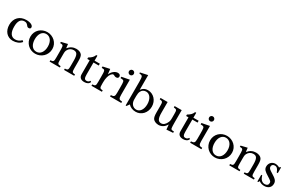

<svg xmlns="http://www.w3.org/2000/svg" viewBox="226 -2530 6464 4240"><g transform="rotate(30 3457.5 -409.5)"><path d="M506 -83Q470 -38 413 -14Q356 10 290 10Q237 10 192.5 -9.5Q148 -29 116 -64.5Q84 -100 66.5 -150Q49 -200 49 -261Q49 -325 69 -376.5Q89 -428 125.5 -464.5Q162 -501 213.5 -520.5Q265 -540 327 -540Q366 -540 398 -533.5Q430 -527 453.5 -515.5Q477 -504 490 -487.5Q503 -471 503 -452Q503 -410 454 -410Q436 -410 424 -417.5Q412 -425 393 -451Q373 -474 354.5 -483.5Q336 -493 307 -493Q163 -493 163 -276Q163 -161 203.5 -101.5Q244 -42 322 -42Q364 -42 401 -58.5Q438 -75 476 -112Z M861 -540Q918 -540 969 -519.5Q1020 -499 1058.5 -463Q1097 -427 1119.5 -377Q1142 -327 1142 -269Q1142 -208 1119.5 -157Q1097 -106 1058.5 -69Q1020 -32 969 -11Q918 10 861 10Q805 10 754.5 -10.5Q704 -31 666 -68Q628 -105 606 -156Q584 -207 584 -269Q584 -328 606 -378Q628 -428 666 -464Q704 -500 754.5 -520Q805 -540 861 -540ZM861 -492Q823 -492 793 -476Q763 -460 741.5 -430.5Q720 -401 708.5 -359.5Q697 -318 697 -268Q697 -216 708.5 -174Q720 -132 741.5 -102.5Q763 -73 793 -57Q823 -41 861 -41Q899 -41 930 -57Q961 -73 983 -103Q1005 -133 1017 -175Q1029 -217 1029 -268Q1029 -317 1017 -358.5Q1005 -400 983 -429.5Q961 -459 930 -475.5Q899 -492 861 -492Z M1406 -157Q1406 -116 1408 -92.5Q1410 -69 1418.5 -56.5Q1427 -44 1443.5 -40Q1460 -36 1489 -34V0H1227V-34Q1255 -36 1271.5 -40Q1288 -44 1297 -56Q1306 -68 1308.5 -90Q1311 -112 1311 -150V-283Q1311 -402 1305 -428Q1302 -441 1297.5 -449.5Q1293 -458 1284 -462.5Q1275 -467 1261 -468.5Q1247 -470 1225 -470V-502L1385 -540L1397 -441H1401Q1439 -489 1490 -514.5Q1541 -540 1601 -540Q1647 -540 1685 -525Q1723 -510 1743 -484Q1760 -461 1767 -424.5Q1774 -388 1774 -324V-157Q1774 -116 1776.5 -92.5Q1779 -69 1787 -56.5Q1795 -44 1811.5 -40Q1828 -36 1855 -34V0H1596V-34Q1624 -35 1640.5 -39.5Q1657 -44 1665.5 -56Q1674 -68 1676.5 -90.5Q1679 -113 1679 -150V-282Q1679 -339 1673 -378Q1667 -417 1653.5 -441Q1640 -465 1618 -475.5Q1596 -486 1565 -486Q1520 -486 1482.5 -463Q1445 -440 1424 -398Q1419 -388 1415.5 -379Q1412 -370 1410 -358Q1408 -346 1407 -330.5Q1406 -315 1406 -291Z M1919 -467V-504Q1973 -535 2002.5 -566Q2032 -597 2048 -640H2077V-514H2211V-467H2077V-163Q2077 -128 2080.5 -104Q2084 -80 2092 -65.5Q2100 -51 2113 -45Q2126 -39 2146 -39Q2171 -39 2188.5 -49.5Q2206 -60 2223 -85L2248 -66Q2234 -29 2199.5 -9.5Q2165 10 2114 10Q2048 10 2013.5 -21Q1979 -52 1979 -112V-467Z M2479 -159Q2479 -118 2481 -94Q2483 -70 2491.5 -57.5Q2500 -45 2516 -41Q2532 -37 2561 -35V0H2295V-35Q2324 -36 2341 -40.5Q2358 -45 2367 -57Q2376 -69 2378.5 -91.5Q2381 -114 2381 -152V-269Q2381 -337 2379.5 -375Q2378 -413 2369.5 -431Q2361 -449 2343 -452.5Q2325 -456 2293 -456V-491L2468 -529L2482 -405H2486Q2499 -435 2518.5 -460Q2538 -485 2561 -502.5Q2584 -520 2609.5 -530Q2635 -540 2660 -540Q2692 -540 2710.5 -524.5Q2729 -509 2729 -483Q2729 -459 2714 -445.5Q2699 -432 2671 -432Q2655 -432 2644 -436Q2633 -440 2624.5 -444.5Q2616 -449 2608.5 -453Q2601 -457 2592 -457Q2565 -457 2538 -423Q2511 -389 2496 -335Q2479 -275 2479 -193Z M2962 -159Q2962 -120 2965.5 -96.5Q2969 -73 2979 -59.5Q2989 -46 3007 -41Q3025 -36 3055 -35V0H2768V-35Q2798 -36 2817 -41.5Q2836 -47 2846.5 -59.5Q2857 -72 2860.5 -94.5Q2864 -117 2864 -152V-280Q2864 -338 2862.5 -375.5Q2861 -413 2857 -427Q2852 -450 2834 -458.5Q2816 -467 2766 -467V-502L2962 -540ZM2851 -693Q2851 -719 2869 -737Q2887 -755 2913 -755Q2939 -755 2957 -737Q2975 -719 2975 -693Q2975 -667 2957 -649Q2939 -631 2913 -631Q2887 -631 2869 -649Q2851 -667 2851 -693Z M3264 -209Q3264 -171 3275 -139.5Q3286 -108 3305.5 -85.5Q3325 -63 3352.5 -50Q3380 -37 3412 -37Q3446 -37 3475 -53Q3504 -69 3524.5 -98.5Q3545 -128 3556.5 -169.5Q3568 -211 3568 -262Q3568 -313 3556 -355.5Q3544 -398 3523 -428.5Q3502 -459 3472.5 -476Q3443 -493 3408 -493Q3366 -493 3334.5 -473.5Q3303 -454 3286 -419Q3264 -376 3264 -298ZM3262 -459H3266Q3298 -501 3336.5 -520.5Q3375 -540 3426 -540Q3480 -540 3526.5 -519Q3573 -498 3607.5 -461Q3642 -424 3661.5 -373.5Q3681 -323 3681 -265Q3681 -206 3661 -155.5Q3641 -105 3606.5 -68Q3572 -31 3525 -10Q3478 11 3423 11Q3366 11 3316.5 -10Q3267 -31 3235 -67L3188 0H3166V-604Q3166 -706 3153 -733Q3150 -740 3146 -744.5Q3142 -749 3134 -752.5Q3126 -756 3112 -759Q3098 -762 3074 -765V-790L3262 -830Z M4192 -370Q4192 -411 4190 -434.5Q4188 -458 4179.5 -470.5Q4171 -483 4154.5 -487.5Q4138 -492 4109 -495V-530H4290V-223Q4290 -166 4291.5 -130Q4293 -94 4296 -76Q4298 -63 4302.5 -55.5Q4307 -48 4316 -43.5Q4325 -39 4339.5 -37.5Q4354 -36 4377 -36V-1L4212 11L4201 -109H4197Q4159 -46 4109.5 -18Q4060 10 4006 10Q3964 10 3924.5 -6Q3885 -22 3865 -49Q3848 -71 3840.5 -109.5Q3833 -148 3833 -211V-370Q3833 -411 3831 -434.5Q3829 -458 3820.5 -470.5Q3812 -483 3795.5 -487.5Q3779 -492 3750 -495V-530H3931V-257Q3931 -148 3956 -99Q3981 -50 4038 -50Q4126 -50 4175 -165Q4180 -177 4183 -187Q4186 -197 4188 -209Q4190 -221 4191 -236Q4192 -251 4192 -272Z M4439 -467V-504Q4493 -535 4522.5 -566Q4552 -597 4568 -640H4597V-514H4731V-467H4597V-163Q4597 -128 4600.5 -104Q4604 -80 4612 -65.5Q4620 -51 4633 -45Q4646 -39 4666 -39Q4691 -39 4708.5 -49.5Q4726 -60 4743 -85L4768 -66Q4754 -29 4719.5 -9.5Q4685 10 4634 10Q4568 10 4533.5 -21Q4499 -52 4499 -112V-467Z M5005 -159Q5005 -120 5008.5 -96.5Q5012 -73 5022 -59.5Q5032 -46 5050 -41Q5068 -36 5098 -35V0H4811V-35Q4841 -36 4860 -41.5Q4879 -47 4889.5 -59.5Q4900 -72 4903.5 -94.5Q4907 -117 4907 -152V-280Q4907 -338 4905.5 -375.5Q4904 -413 4900 -427Q4895 -450 4877 -458.5Q4859 -467 4809 -467V-502L5005 -540ZM4894 -693Q4894 -719 4912 -737Q4930 -755 4956 -755Q4982 -755 5000 -737Q5018 -719 5018 -693Q5018 -667 5000 -649Q4982 -631 4956 -631Q4930 -631 4912 -649Q4894 -667 4894 -693Z M5443 -540Q5500 -540 5551 -519.5Q5602 -499 5640.5 -463Q5679 -427 5701.5 -377Q5724 -327 5724 -269Q5724 -208 5701.5 -157Q5679 -106 5640.5 -69Q5602 -32 5551 -11Q5500 10 5443 10Q5387 10 5336.5 -10.5Q5286 -31 5248 -68Q5210 -105 5188 -156Q5166 -207 5166 -269Q5166 -328 5188 -378Q5210 -428 5248 -464Q5286 -500 5336.5 -520Q5387 -540 5443 -540ZM5443 -492Q5405 -492 5375 -476Q5345 -460 5323.5 -430.5Q5302 -401 5290.5 -359.5Q5279 -318 5279 -268Q5279 -216 5290.5 -174Q5302 -132 5323.5 -102.5Q5345 -73 5375 -57Q5405 -41 5443 -41Q5481 -41 5512 -57Q5543 -73 5565 -103Q5587 -133 5599 -175Q5611 -217 5611 -268Q5611 -317 5599 -358.5Q5587 -400 5565 -429.5Q5543 -459 5512 -475.5Q5481 -492 5443 -492Z M5988 -157Q5988 -116 5990 -92.5Q5992 -69 6000.5 -56.5Q6009 -44 6025.5 -40Q6042 -36 6071 -34V0H5809V-34Q5837 -36 5853.5 -40Q5870 -44 5879 -56Q5888 -68 5890.5 -90Q5893 -112 5893 -150V-283Q5893 -402 5887 -428Q5884 -441 5879.5 -449.5Q5875 -458 5866 -462.5Q5857 -467 5843 -468.5Q5829 -470 5807 -470V-502L5967 -540L5979 -441H5983Q6021 -489 6072 -514.5Q6123 -540 6183 -540Q6229 -540 6267 -525Q6305 -510 6325 -484Q6342 -461 6349 -424.5Q6356 -388 6356 -324V-157Q6356 -116 6358.5 -92.5Q6361 -69 6369 -56.5Q6377 -44 6393.5 -40Q6410 -36 6437 -34V0H6178V-34Q6206 -35 6222.5 -39.5Q6239 -44 6247.5 -56Q6256 -68 6258.5 -90.5Q6261 -113 6261 -150V-282Q6261 -339 6255 -378Q6249 -417 6235.5 -441Q6222 -465 6200 -475.5Q6178 -486 6147 -486Q6102 -486 6064.5 -463Q6027 -440 6006 -398Q6001 -388 5997.5 -379Q5994 -370 5992 -358Q5990 -346 5989 -330.5Q5988 -315 5988 -291Z M6547 0H6525V-172H6550Q6589 -31 6692 -31Q6732 -31 6755.5 -50.5Q6779 -70 6779 -110Q6779 -125 6774.5 -135.5Q6770 -146 6757.5 -157.5Q6745 -169 6722.5 -184Q6700 -199 6663 -222Q6629 -243 6604 -261Q6579 -279 6562 -297.5Q6545 -316 6536.5 -337.5Q6528 -359 6528 -386Q6528 -420 6539.5 -448.5Q6551 -477 6571 -497Q6591 -517 6618 -528.5Q6645 -540 6677 -540Q6704 -540 6733 -531.5Q6762 -523 6784 -509L6804 -530H6823V-386H6797Q6775 -447 6749 -473Q6723 -499 6685 -499Q6651 -499 6630.5 -481Q6610 -463 6610 -431Q6610 -414 6615.5 -401.5Q6621 -389 6633 -377Q6645 -365 6663.5 -352.5Q6682 -340 6708 -324Q6751 -297 6781.5 -276Q6812 -255 6831 -234.5Q6850 -214 6859 -192Q6868 -170 6868 -142Q6868 -70 6822 -30Q6776 10 6701 10Q6622 10 6567 -35Z"/></g></svg>

Font: SVN-Libre Baskerville
Style: Regular
Weight: 400
Designer: Pablo Impallari, Rodrigo Fuenzalida
Foundry: Pablo Impallari, Rodrigo Fuenzalida
Version: Version 1.000; ttfautohint (v1.8.4)